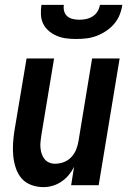

<svg xmlns="http://www.w3.org/2000/svg" viewBox="-20 -760 540 788"><path d="M158 8Q132 8 108 -1Q84 -10 68.5 -28Q53 -46 45 -70Q37 -94 34.5 -119Q32 -144 33.5 -170Q35 -196 39 -222L89 -520H202L150 -207Q148 -194 146.5 -180.5Q145 -167 146 -154Q147 -141 151 -129Q155 -117 162.5 -107.5Q170 -98 181.5 -93Q193 -88 206 -88Q224 -88 241.5 -94.5Q259 -101 272 -114.5Q285 -128 292 -145Q299 -162 302 -180L358 -520H471L385 0H272L284 -75Q275 -57 262 -41.5Q249 -26 232 -14.5Q215 -3 196 2.5Q177 8 158 8ZM293 -600Q272 -600 252 -602.5Q232 -605 214 -612.5Q196 -620 181 -632.5Q166 -645 157.5 -662Q149 -679 148 -699Q147 -719 150 -740H242Q240 -726 243.5 -713.5Q247 -701 256.5 -693Q266 -685 279 -682Q292 -679 306 -679Q320 -679 334 -682Q348 -685 360.5 -693Q373 -701 380.5 -713.5Q388 -726 390 -740H482Q479 -719 471 -699Q463 -679 448.5 -662Q434 -645 415 -632.5Q396 -620 376 -612.5Q356 -605 335 -602.5Q314 -600 293 -600Z"/></svg>

Font: Iosevka Oblique
Style: Bold
Weight: 700
Italic angle: -9°
Monospace: yes
Designer: Belleve Invis
Foundry: Belleve Invis
Version: Version 32.5.0; ttfautohint (v1.8.4)